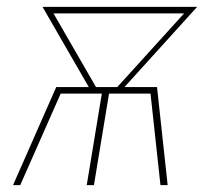

<svg xmlns="http://www.w3.org/2000/svg" viewBox="-20 -540 640 560"><path d="M18 0 144 -286H239L104 -520H555L343 -286H438L469 0H448L419 -267H298L254 0H233L277 -267H157L39 0ZM260 -286H322L517 -501H136Z"/></svg>

Font: Iosevka SS04 Thin Extended
Style: Italic
Weight: 100
Width: 7
Italic angle: -9°
Monospace: yes
Designer: Belleve Invis
Foundry: Belleve Invis
Version: Version 19.0.0; ttfautohint (v1.8.4)